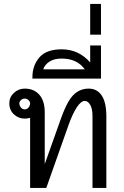

<svg xmlns="http://www.w3.org/2000/svg" viewBox="-20 -969 630 974"><path d="M519.5 -15.6H449.2V-378.9Q449.2 -418 437.5 -437.5Q425.8 -457 410.2 -457Q390.6 -457 369.1 -423.8Q347.7 -390.6 328.1 -335.9L214.8 -15.6H132.8V-371.1Q117.2 -367.2 105.5 -367.2Q74.2 -367.2 50.8 -388.7Q27.3 -410.2 27.3 -445.3Q27.3 -476.6 50.8 -498Q74.2 -519.5 105.5 -519.5Q152.3 -519.5 179.7 -488.3Q207 -457 207 -398.4V-136.7L289.1 -367.2Q308.6 -421.9 328.1 -455.1Q347.7 -488.3 373 -503.9Q398.4 -519.5 429.7 -519.5Q472.7 -519.5 496.1 -484.4Q519.5 -449.2 519.5 -378.9ZM105.5 -414.1Q117.2 -414.1 125 -423.8Q132.8 -433.6 132.8 -445.3Q132.8 -453.1 125 -460.9Q117.2 -468.8 105.5 -468.8Q93.8 -468.8 85.9 -460.9Q78.1 -453.1 78.1 -445.3Q78.1 -433.6 85.9 -423.8Q93.8 -414.1 105.5 -414.1Z M410.2 -617.2Q371.1 -671.9 293 -671.9Q253.9 -671.9 230.5 -656.2Q207 -640.6 199.2 -617.2ZM492.2 -570.3H144.5V-578.1Q144.5 -636.7 179.7 -677.7Q214.8 -718.8 293 -718.8Q378.9 -718.8 437.5 -652.3V-738.3H492.2Z M492.2 -793H437.5V-949.2H492.2Z"/></svg>

Font: 和音 by 宁静之雨，公众号njzyshare
Style: Regular
Weight: 400
Designer: Steve Matteson
Foundry: Ascender Corporation
Version: Version 6.00;June 8, 2018;FontCreator 11.0.0.2388 32-bit